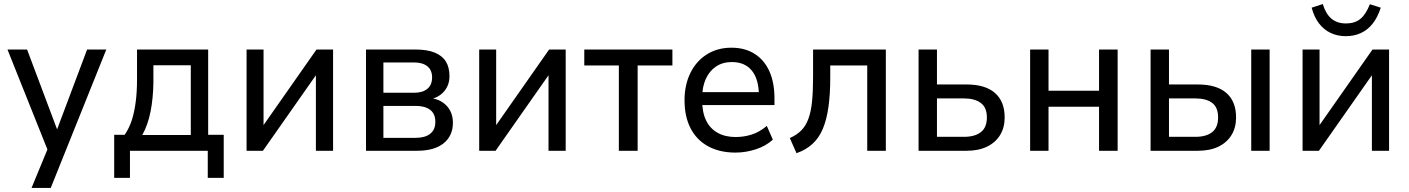

<svg xmlns="http://www.w3.org/2000/svg" viewBox="-20 -746 6974 950"><path d="M136 184 226 -34V22L17 -501H114L270 -86H255L411 -501H506L231 184Z M545 134V-79H597Q620 -113 632.5 -152.5Q645 -192 651.5 -242Q658 -292 658 -354V-501H1010V-79H1087V134H1008V0H623V134ZM684 -78H924V-423H739V-337Q738 -261 725 -194.5Q712 -128 684 -78Z M1200 0V-501H1284V-107H1270L1546 -501H1628V0H1543V-395H1558L1281 0Z M1791 0V-501H2035Q2094 -501 2131.5 -485.5Q2169 -470 2186.5 -441Q2204 -412 2204 -369Q2204 -325 2177.5 -294Q2151 -263 2105 -254V-261Q2142 -258 2168 -241Q2194 -224 2207.5 -198Q2221 -172 2221 -139Q2221 -74 2175 -37Q2129 0 2044 0ZM1877 -64H2037Q2083 -64 2108.5 -84Q2134 -104 2134 -143Q2134 -183 2108.5 -202.5Q2083 -222 2037 -222H1877ZM1877 -287H2029Q2071 -287 2094.5 -306.5Q2118 -326 2118 -363Q2118 -399 2094.5 -418Q2071 -437 2029 -437H1877Z M2351 0V-501H2435V-107H2421L2697 -501H2779V0H2694V-395H2709L2432 0Z M3042 0V-422H2871V-501H3307V-422H3135V0Z M3619 9Q3541 9 3484 -22Q3427 -53 3397 -111Q3367 -169 3367 -250Q3367 -326 3396 -385Q3425 -444 3477.5 -477Q3530 -510 3599 -510Q3666 -510 3714 -479.5Q3762 -449 3787 -393Q3812 -337 3812 -259V-226H3437V-290H3751L3735 -272Q3735 -353 3700.5 -396Q3666 -439 3601 -439Q3556 -439 3523 -417Q3490 -395 3472 -355Q3454 -315 3454 -260V-252Q3454 -191 3473.5 -150.5Q3493 -110 3530.5 -89Q3568 -68 3620 -68Q3661 -68 3700 -80.5Q3739 -93 3774 -123L3804 -55Q3769 -23 3719 -7Q3669 9 3619 9Z M3921 12 3888 -63Q3922 -78 3944.5 -100.5Q3967 -123 3980 -158.5Q3993 -194 3998 -244.5Q4003 -295 4003 -365V-501H4363V0H4271V-422H4088V-363Q4088 -279 4079 -216Q4070 -153 4051 -108Q4032 -63 3999.5 -33.5Q3967 -4 3921 12Z M4525 0V-501H4616V-328H4763Q4855 -328 4903 -286Q4951 -244 4951 -165Q4951 -115 4928.5 -78Q4906 -41 4864 -20.5Q4822 0 4763 0ZM4616 -69H4750Q4803 -69 4833 -92Q4863 -115 4863 -165Q4863 -214 4833 -236.5Q4803 -259 4750 -259H4616Z M5077 0V-501H5168V-297H5418V-501H5510V0H5418V-218H5168V0Z M5673 0V-501H5764V-328H5907Q6000 -328 6048 -286Q6096 -244 6096 -165Q6096 -115 6073.5 -78Q6051 -41 6009 -20.5Q5967 0 5907 0ZM5764 -69H5895Q5948 -69 5977.5 -92Q6007 -115 6007 -165Q6007 -215 5977.5 -237Q5948 -259 5895 -259H5764ZM6171 0V-501H6262V0Z M6425 0V-501H6509V-107H6495L6771 -501H6853V0H6768V-395H6783L6506 0ZM6639 -567Q6598 -567 6564 -583Q6530 -599 6506 -630.5Q6482 -662 6470 -708L6525 -726Q6540 -677 6568 -653.5Q6596 -630 6640 -630Q6683 -630 6710.5 -652Q6738 -674 6758 -725L6812 -708Q6796 -659 6771 -628Q6746 -597 6712.5 -582Q6679 -567 6639 -567Z"/></svg>

Font: Nunitoga
Style: Medium
Weight: 500
Designer: Vernon Adams
Foundry: Vernon Adams
Version: Version 1.0